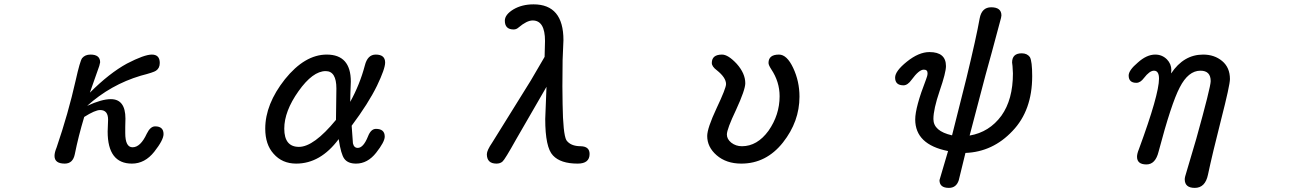

<svg xmlns="http://www.w3.org/2000/svg" viewBox="-20 -742 6040 896"><path d="M234.4 -14.6Q234.4 -30.3 244.1 -53.7Q298.8 -213.9 333 -366.2Q353.5 -458 363.3 -470.7Q377 -487.3 402.3 -487.3Q447.3 -487.3 447.3 -451.2L443.4 -434.6L399.4 -309.6Q490.2 -400.4 572.3 -445.3Q653.3 -487.3 688.5 -487.3Q725.6 -487.3 725.6 -448.2Q725.6 -423.8 708 -412.1Q697.3 -404.3 636.7 -388.7Q496.1 -346.7 386.7 -248Q454.1 -279.3 497.1 -279.3Q565.4 -279.3 565.4 -188.5L564.5 -149.4V-121.1Q564.5 -54.7 598.6 -54.7Q635.7 -54.7 665 -118.2Q681.6 -152.3 704.1 -152.3Q743.2 -152.3 743.2 -116.2Q743.2 -88.9 700.2 -34.2Q656.2 21.5 595.7 21.5Q482.4 21.5 482.4 -127.9L484.4 -183.6Q484.4 -228.5 447.3 -228.5Q423.8 -228.5 373 -196.3Q345.7 -105.5 329.1 -22.5Q320.3 21.5 282.2 21.5Q234.4 21.5 234.4 -14.6Z M1256.8 -24.4Q1217.8 -67.4 1217.8 -141.6Q1217.8 -255.9 1309.6 -372.1Q1402.3 -487.3 1504.9 -487.3Q1617.2 -487.3 1617.2 -361.3L1615.2 -306.6L1614.3 -266.6Q1659.2 -347.7 1682.6 -436.5Q1695.3 -487.3 1733.4 -487.3Q1777.3 -487.3 1777.3 -450.2Q1777.3 -420.9 1739.3 -341.8Q1699.2 -259.8 1621.1 -155.3L1627 -73.2Q1631.8 -51.8 1649.4 -51.8Q1675.8 -51.8 1697.3 -105.5Q1710.9 -140.6 1734.4 -140.6Q1775.4 -140.6 1775.4 -104.5Q1775.4 -80.1 1735.4 -29.3Q1695.3 21.5 1641.6 21.5Q1603.5 21.5 1586.9 -1Q1571.3 -21.5 1560.5 -92.8Q1475.6 21.5 1362.3 21.5Q1296.9 21.5 1256.8 -24.4ZM1547.9 -182.6 1549.8 -329.1Q1549.8 -410.2 1500 -410.2Q1439.5 -410.2 1373 -316.4Q1306.6 -222.7 1306.6 -141.6Q1306.6 -56.6 1375 -56.6Q1444.3 -56.6 1547.9 -182.6Z M2252 -22.5Q2252 -40 2277.3 -77.1L2457 -366.2L2521.5 -476.6L2523.4 -550.8Q2523.4 -646.5 2465.8 -646.5Q2438.5 -646.5 2399.4 -613.3Q2389.6 -604.5 2377 -604.5Q2335.9 -604.5 2335.9 -645.5Q2335.9 -673.8 2376 -698.2Q2416 -721.7 2469.7 -721.7Q2609.4 -721.7 2609.4 -554.7L2605.5 -460.9L2604.5 -338.9L2605.5 -255.9Q2607.4 -117.2 2623 -87.9Q2642.6 -59.6 2690.4 -59.6Q2731.4 -58.6 2731.4 -23.4Q2731.4 21.5 2675.8 21.5Q2595.7 21.5 2560.5 -16.6Q2524.4 -53.7 2524.4 -186.5L2530.3 -336.9L2388.7 -91.8Q2335.9 2.9 2325.2 11.7Q2314.5 21.5 2296.9 21.5Q2252 21.5 2252 -22.5Z M3324.2 -17.6Q3280.3 -55.7 3280.3 -107.4Q3280.3 -143.6 3324.2 -237.3Q3368.2 -330.1 3368.2 -349.6Q3368.2 -379.9 3325.2 -414.1Q3301.8 -431.6 3301.8 -448.2Q3301.8 -487.3 3349.6 -487.3Q3377.9 -487.3 3418 -444.3Q3458 -399.4 3458 -353.5Q3458 -323.2 3415 -229.5Q3372.1 -139.6 3372.1 -114.3Q3372.1 -92.8 3392.6 -76.2Q3414.1 -59.6 3442.4 -59.6Q3513.7 -59.6 3566.4 -131.8Q3618.2 -206.1 3618.2 -293Q3618.2 -360.4 3579.1 -418.9Q3566.4 -438.5 3566.4 -448.2Q3566.4 -487.3 3615.2 -487.3Q3652.3 -487.3 3681.6 -424.8Q3710.9 -362.3 3710.9 -291Q3710.9 -174.8 3633.8 -77.1Q3555.7 21.5 3439.5 21.5Q3369.1 21.5 3324.2 -17.6Z M4364.3 98.6 4404.3 -37.1Q4251 -67.4 4251 -184.6Q4251 -241.2 4301.8 -372.1Q4308.6 -388.7 4308.6 -400.4Q4308.6 -417 4291 -417Q4268.6 -417 4234.4 -370.1Q4215.8 -343.8 4196.3 -343.8Q4157.2 -343.8 4157.2 -379.9Q4157.2 -410.2 4211.9 -454.1Q4267.6 -499 4317.4 -499Q4394.5 -499 4394.5 -433.6Q4394.5 -403.3 4365.2 -318.4Q4335.9 -232.4 4335.9 -186.5Q4335.9 -129.9 4422.9 -110.4L4490.2 -377.9Q4536.1 -567.4 4551.8 -656.2Q4561.5 -708 4605.5 -708Q4653.3 -708 4653.3 -669.9L4651.4 -658.2L4608.4 -498L4579.1 -391.6L4504.9 -109.4Q4596.7 -125 4653.3 -202.1Q4707 -277.3 4707 -399.4L4705.1 -433.6L4703.1 -450.2Q4703.1 -493.2 4748 -493.2Q4773.4 -493.2 4786.1 -475.6Q4796.9 -456.1 4796.9 -386.7Q4796.9 -226.6 4705.1 -130.9Q4613.3 -33.2 4485.4 -28.3L4454.1 99.6Q4442.4 134.8 4408.2 134.8Q4364.3 134.8 4364.3 98.6Z M5508.8 94.7Q5508.8 85 5516.6 61.5L5562.5 -93.8Q5629.9 -335.9 5629.9 -363.3Q5629.9 -412.1 5582 -412.1Q5525.4 -412.1 5485.4 -334Q5446.3 -259.8 5386.7 -34.2Q5372.1 25.4 5330.1 25.4Q5286.1 25.4 5286.1 -10.7Q5286.1 -24.4 5294.9 -45.9Q5388.7 -300.8 5388.7 -375Q5388.7 -412.1 5365.2 -412.1Q5344.7 -412.1 5318.4 -377.9Q5301.8 -355.5 5283.2 -355.5Q5247.1 -355.5 5247.1 -389.6Q5247.1 -414.1 5290 -450.2Q5331.1 -487.3 5371.1 -487.3Q5403.3 -487.3 5425.8 -464.8Q5446.3 -443.4 5446.3 -415L5445.3 -404.3V-399.4Q5503.9 -487.3 5594.7 -487.3Q5647.5 -487.3 5683.6 -457Q5719.7 -426.8 5719.7 -373Q5719.7 -344.7 5678.7 -184.6Q5637.7 -23.4 5617.2 73.2Q5604.5 134.8 5555.7 134.8Q5508.8 134.8 5508.8 94.7Z"/></svg>

Font: jf-openhuninn-1.1
Style: Regular
Weight: 400
Designer: [Kosugi Maru]
      Designed by Motoya company      

      [Varela Round]
      Joe Prince(Latin component); Avraham Co
Foundry: justfont CO.,LTD.
Version: 1.1